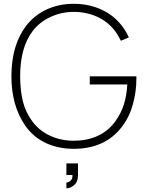

<svg xmlns="http://www.w3.org/2000/svg" viewBox="-20 -786 796 1034"><path d="M714.5 -375V-360.5Q714.5 -293 695.5 -224Q677 -156 636.5 -103Q545.5 15.5 377 15.5Q336.5 15.5 299 7.8Q261.5 0 228.2 -15.2Q195 -30.5 166.8 -53.8Q138.5 -77 116.5 -108.5Q41.5 -216.5 41.5 -375Q41.5 -542 120 -646Q164 -703.5 230.2 -734.5Q296.5 -765.5 377 -765.5Q457 -765.5 524 -735.5Q591 -705.5 636.5 -647Q657 -620.5 674 -584.5L631 -566.5Q612.5 -602.5 598 -621Q579 -645.5 554.8 -664.5Q530.5 -683.5 502.2 -696.2Q474 -709 442.2 -715.5Q410.5 -722 377 -722Q310.5 -722 252 -694.5Q192 -667 155 -617.5Q88.5 -529.5 88.5 -375Q88.5 -301.5 103 -241.2Q117.5 -181 155 -131Q193 -80.5 252 -54Q310 -28 377 -28Q446.5 -28 503.8 -53.2Q561 -78.5 600 -131Q632.5 -176 647.5 -224.5Q662.5 -273 665.5 -331H463.5V-375ZM337.5 94H400V156.5Q400 193 380 210Q360.5 228 337.5 228V197Q349 197 360.5 186.5Q372 175.5 370 156.5H337.5Z"/></svg>

Font: Russisch Sans ExtraLight
Style: Regular
Weight: 200
Width: 4
Designer: Michael Sharanda (font) & Cristiano Sobral (main changes)
Foundry: Michael Sharanda
Version: Version 2.00;September 8, 2020;FontCreator 13.0.0.2681 64-bi